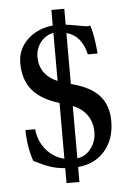

<svg xmlns="http://www.w3.org/2000/svg" viewBox="-55 -759 600 876"><g transform="rotate(-5 244.5 -321.5)"><path d="M213.9 75.2V6.8Q176.3 3.9 146.2 -6.1Q116.2 -16.1 71.3 -39.6Q48.3 -107.9 48.3 -182.1H92.8Q97.2 -129.9 129.6 -89.6Q162.1 -49.3 213.9 -36.1V-292Q130.9 -316.4 91.1 -364.3Q51.3 -412.1 51.3 -488.3Q51.3 -550.8 96.4 -594.7Q141.6 -638.7 213.9 -646.5V-717.8H272.9V-645Q288.6 -644 325.4 -636.7Q362.3 -629.4 372.1 -629.4Q377.9 -629.4 384.3 -631.8Q399.4 -585.9 406.7 -501.5H361.8Q342.3 -588.9 272.9 -606.9V-373.5Q360.4 -351.6 401.1 -306.9Q441.9 -262.2 441.9 -188.5Q441.9 -106 396 -53Q350.1 0 272.9 6.8V75.2ZM213.9 -392.6V-612.8Q178.2 -606.4 155 -576.9Q131.8 -547.4 131.8 -508.8Q131.8 -469.2 152.8 -439.2Q173.8 -409.2 213.9 -392.6ZM272.9 -33.2Q310.5 -37.6 335.7 -70.3Q360.8 -103 360.8 -146.5Q360.8 -190.4 338.1 -223.1Q315.4 -255.9 272.9 -272.5Z"/></g></svg>

Font: Elstob 8pt Medium
Style: Regular
Weight: 500
Designer: Peter S. Baker
Version: Version 1.015